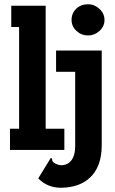

<svg xmlns="http://www.w3.org/2000/svg" viewBox="-20 -706 540 904"><path d="M266 178Q235 178 208.5 167Q182 156 160 134L219 38Q224 39 225 41.5Q226 44 226 48Q226 52 229.5 56Q233 60 242 65Q247 67 254 69.5Q261 72 269 72Q286 72 301 63Q316 54 325 33.5Q334 13 334 -20V-368H244V-468H459V-24Q459 30 444.5 68Q430 106 403.5 130.5Q377 155 342 166.5Q307 178 266 178ZM27 0V-100H70V-579H33V-679H195V-100H283V0ZM395 -539Q363 -539 340 -560.5Q317 -582 317 -612Q317 -644 339 -665Q361 -686 395 -686Q425 -686 448.5 -664Q472 -642 472 -612Q472 -582 448.5 -560.5Q425 -539 395 -539Z"/></svg>

Font: Inconsolata ExtraBold
Style: Regular
Weight: 800
Designer: Raph Levien, Cyreal, Brenton Simpson
Foundry: Raph Levien, Cyreal, Google
Version: Version 3.001